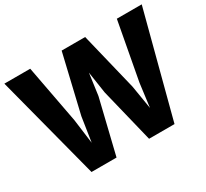

<svg xmlns="http://www.w3.org/2000/svg" viewBox="-154 -967 1284 1196"><g transform="rotate(-30 488.0 -369.0)"><path d="M189 5 -6 -743H180L258 -328L281 -152L308 -328L406 -743H575L676 -328L704 -158.5L726 -328L803 -743H982L786 5H603L508 -383L484.5 -539L463 -383L369 5Z"/></g></svg>

Font: Merriweather Sans ExtraBold
Style: Regular
Weight: 800
Designer: Eben Sorkin
Foundry: Eben Sorkin
Version: Version 2.001; ttfautohint (v1.8.3)